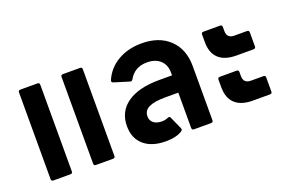

<svg xmlns="http://www.w3.org/2000/svg" viewBox="-80 -849 1689 1128"><g transform="rotate(-20 764.0 -285.0)"><path d="M96 0Q83 0 83 -13V-555Q83 -568 96 -568H203Q216 -568 216 -555V-13Q216 0 203 0ZM362 0Q349 0 349 -13V-555Q349 -568 362 -568H469Q482 -568 482 -555V-13Q482 0 469 0Z M1095 -352V-13Q1095 0 1082 0H975Q962 0 962 -13V-234H880Q812 -234 778 -217.5Q744 -201 744 -165Q744 -138 763 -123Q782 -108 815 -108Q836 -108 853 -116L861 -118Q867 -118 870 -111L905 -33Q907 -27 907 -26Q907 -20 901 -15Q864 10 796 10Q710 10 660.5 -32.5Q611 -75 611 -152Q611 -242 681.5 -292Q752 -342 882 -342H962V-360Q962 -408 931.5 -436Q901 -464 849 -464Q771 -464 735 -399Q729 -389 718 -392L624 -421Q610 -426 615 -438Q644 -505 708 -542.5Q772 -580 857 -580Q967 -580 1031 -518.5Q1095 -457 1095 -352Z M1358 -322Q1285 -322 1247.5 -357Q1210 -392 1210 -459V-507Q1210 -520 1223 -520H1327Q1340 -520 1340 -507V-481Q1340 -436 1387 -436H1465Q1478 -436 1478 -423V-335Q1478 -322 1465 -322ZM1358 -40Q1285 -40 1247.5 -75Q1210 -110 1210 -177V-225Q1210 -238 1223 -238H1328Q1341 -238 1341 -225V-199Q1341 -154 1388 -154H1465Q1478 -154 1478 -141V-53Q1478 -40 1465 -40Z"/></g></svg>

Font: LINE Seed Sans TH App
Style: Bold
Weight: 700
Designer: Dalton Maag Ltd | Thai characters by Cadson Demak Co.,Ltd.
Foundry: Dalton Maag Ltd
Version: Version 1.003